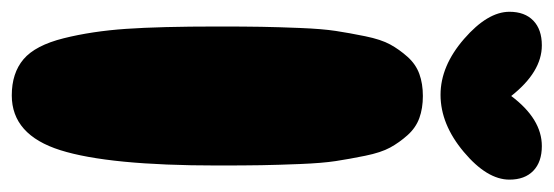

<svg xmlns="http://www.w3.org/2000/svg" viewBox="-327 -615 940 326"><g transform="rotate(90 143.0 -452.0)"><path d="M142 -2Q209 -2 235 -84.5Q261 -167 261 -351Q261 -397 260.5 -425.5Q260 -454 258.5 -491.5Q257 -529 253.5 -552Q250 -575 244.5 -602Q239 -629 230.5 -644.5Q222 -660 209.5 -674Q197 -688 180.5 -694Q164 -700 143 -700Q122 -700 105.5 -694Q89 -688 76.5 -674Q64 -660 55.5 -644.5Q47 -629 41.5 -602Q36 -575 32.5 -552Q29 -529 27.5 -491.5Q26 -454 25.5 -425.5Q25 -397 25 -351Q25 -254 29 -196Q33 -138 45 -90Q57 -42 80.5 -22Q104 -2 142 -2ZM57 -902Q102 -902 143 -850Q182 -902 228 -902Q255 -902 270 -887.5Q285 -873 285 -847Q285 -809 238 -769.5Q191 -730 141 -730Q92 -730 46 -770Q0 -810 0 -847Q0 -873 15 -887.5Q30 -902 57 -902Z"/></g></svg>

Font: Cherry Bomb
Style: Regular
Weight: 400
Designer: satsuyako
Foundry: satsuyako
Version: Version 4.0